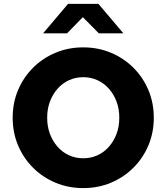

<svg xmlns="http://www.w3.org/2000/svg" viewBox="-20 -954 854 985"><path d="M407 11Q331 11 265.1 -16.5Q199.2 -44 149.6 -93.5Q100 -143 72.5 -208.5Q45 -274 45 -350Q45 -426 72.5 -491.5Q100 -557 149.6 -606.5Q199.2 -656 265.1 -683.5Q331 -711 407 -711Q483 -711 548.9 -683.5Q614.8 -656 664.4 -606.5Q714 -557 741.5 -491.5Q769 -426 769 -350Q769 -274 741.5 -208.5Q714 -143 664.4 -93.5Q614.8 -44 548.9 -16.5Q483 11 407 11ZM407 -142Q446.5 -142 480.2 -157.5Q514 -173 539 -201.5Q564 -230 578 -267.5Q592 -305 592 -350Q592 -395 578 -432.5Q564 -470 539 -498.5Q514 -527 480.2 -542.5Q446.5 -558 407 -558Q367.5 -558 333.8 -542.5Q300 -527 275 -498.5Q250 -470 236 -432.5Q222 -395 222 -350Q222 -305 236 -267.5Q250 -230 275 -201.5Q300 -173 333.8 -157.5Q367.5 -142 407 -142ZM487 -783 405 -866 324 -783H201L329 -934H485L613 -783Z"/></svg>

Font: Red Hat Text VF
Style: Regular
Weight: 300
Designer: Pentagram, MCKL
Foundry: Pentagram, MCKL
Version: Version 1.023